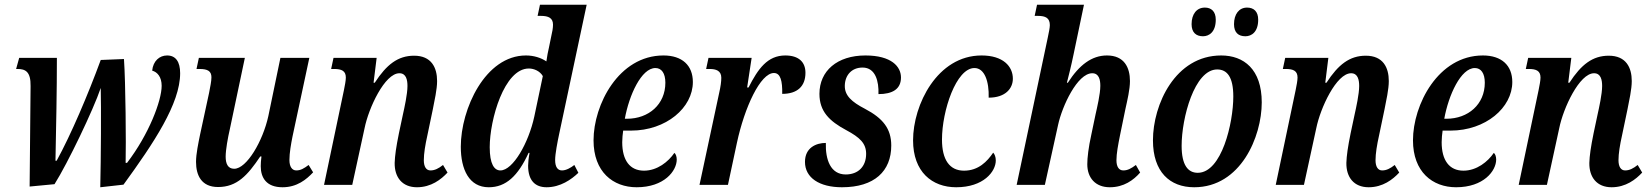

<svg xmlns="http://www.w3.org/2000/svg" viewBox="-20 -780 6965 810"><path d="M403 10 501 -1C629 -177 740 -343 740 -471C740 -520 721 -546 685 -546C653 -546 626 -523 622 -482C644 -476 662 -455 662 -418C662 -355 608 -213 516 -93H510C512 -171 510 -431 503 -531L405 -527C351 -380 279 -211 219 -102H214C217 -249 220 -397 220 -536H61L48 -489H54C87 -489 110 -478 109 -417L105 7L210 -3C266 -92 374 -317 405 -409C407 -329 406 -113 403 10Z M1172 10C1233 10 1273 -23 1301 -53L1282 -84C1262 -69 1248 -61 1230 -61C1212 -61 1201 -77 1201 -105C1201 -135 1208 -174 1214 -204L1285 -536H1163L1112 -290C1089 -185 1021 -68 968 -68C941 -68 932 -90 932 -119C932 -148 941 -198 950 -237L1013 -536H819L809 -489H822C856 -489 872 -480 872 -454C872 -438 867 -414 862 -388L824 -212C817 -177 807 -131 807 -97C807 -40 830 9 900 9C980 9 1025 -41 1078 -120H1083C1081 -104 1080 -90 1080 -79C1080 -31 1103 10 1172 10Z M1739 10C1799 10 1841 -23 1868 -52L1849 -84C1830 -69 1814 -61 1796 -61C1778 -61 1768 -77 1768 -104C1768 -132 1774 -169 1783 -209L1806 -319C1813 -355 1824 -403 1824 -438C1824 -495 1800 -545 1727 -545C1659 -545 1611 -508 1561 -431H1556L1569 -536H1387L1377 -489H1390C1421 -489 1439 -481 1439 -453C1439 -440 1435 -420 1431 -400L1347 0H1466L1518 -239C1535 -324 1603 -471 1665 -471C1694 -471 1699 -442 1699 -417C1699 -383 1686 -325 1680 -298L1663 -218C1651 -159 1646 -123 1645 -93C1644 -32 1677 10 1739 10Z M2042 10C2114 10 2165 -37 2210 -135H2214C2210 -114 2208 -93 2208 -81C2208 -18 2238 10 2286 10C2344 10 2391 -23 2420 -51L2403 -84C2388 -72 2368 -61 2351 -61C2333 -61 2322 -75 2322 -105C2322 -131 2332 -182 2339 -215L2455 -760H2258L2248 -713H2262C2294 -713 2313 -704 2313 -676C2313 -662 2310 -645 2305 -624L2296 -580C2293 -568 2287 -538 2285 -521C2263 -536 2232 -546 2199 -546C2027 -546 1924 -320 1924 -161C1924 -65 1959 10 2042 10ZM2091 -61C2065 -61 2046 -88 2046 -159C2046 -275 2107 -491 2211 -491C2233 -491 2258 -480 2270 -459L2234 -288C2210 -177 2144 -61 2091 -61Z M2666 10C2782 10 2835 -59 2835 -107C2835 -119 2831 -131 2825 -135C2800 -98 2753 -60 2697 -60C2637 -60 2605 -104 2605 -180C2605 -196 2607 -215 2609 -229H2642C2791 -229 2903 -326 2903 -434C2903 -504 2858 -546 2779 -546C2590 -546 2484 -338 2484 -188C2484 -55 2566 10 2666 10ZM2625 -279H2616C2634 -379 2686 -493 2745 -493C2771 -493 2787 -471 2787 -431C2787 -340 2717 -279 2625 -279Z M3014 -388 2931 0H3051L3089 -178C3121 -327 3188 -472 3245 -472C3273 -472 3281 -438 3280 -384C3344 -384 3378 -416 3378 -473C3378 -518 3350 -546 3293 -546C3218 -546 3178 -490 3138 -411H3132L3151 -536H2969L2959 -489H2974C3000 -489 3023 -482 3023 -452C3023 -436 3020 -414 3014 -388Z M3532 10C3669 10 3740 -58 3740 -166C3740 -237 3705 -281 3629 -321C3573 -350 3543 -377 3544 -419C3545 -463 3573 -495 3619 -495C3674 -495 3688 -436 3686 -383C3745 -383 3781 -404 3781 -453C3781 -499 3741 -546 3631 -546C3512 -546 3437 -481 3437 -384C3437 -310 3479 -269 3550 -231C3608 -200 3634 -175 3634 -131C3634 -77 3600 -44 3548 -44C3484 -44 3462 -106 3464 -177C3423 -177 3376 -157 3376 -97C3376 -30 3437 10 3532 10Z M4014 10C4129 10 4181 -56 4181 -103C4181 -118 4176 -130 4170 -136C4145 -99 4108 -60 4047 -60C3986 -60 3954 -106 3954 -191C3954 -313 4014 -493 4091 -493C4134 -493 4153 -436 4151 -368C4222 -368 4253 -407 4253 -448C4253 -500 4212 -546 4121 -546C3934 -546 3832 -338 3832 -188C3832 -55 3912 10 4014 10Z M4662 10C4721 10 4762 -20 4790 -52L4772 -84C4752 -69 4737 -61 4719 -61C4700 -61 4690 -77 4690 -104C4690 -132 4697 -169 4705 -209L4728 -321C4736 -357 4747 -403 4747 -438C4747 -495 4723 -546 4650 -546C4586 -546 4533 -506 4485 -431H4481C4487 -455 4499 -501 4509 -550L4553 -760H4355L4345 -713H4359C4391 -713 4409 -704 4409 -674C4409 -663 4405 -644 4400 -620L4269 0H4388L4444 -254C4461 -332 4525 -471 4588 -471C4617 -471 4622 -442 4622 -418C4622 -383 4608 -325 4602 -298L4584 -212C4572 -158 4567 -114 4567 -87C4567 -30 4601 10 4662 10Z M5234 -627C5260 -627 5288 -645 5288 -697C5288 -732 5269 -748 5241 -748C5207 -748 5186 -720 5186 -678C5186 -643 5204 -627 5234 -627ZM5055 -627C5081 -627 5109 -645 5109 -697C5109 -732 5090 -748 5063 -748C5028 -748 5007 -720 5007 -678C5007 -643 5026 -627 5055 -627ZM5018 10C5214 10 5303 -203 5303 -348C5303 -488 5227 -546 5132 -546C4938 -546 4844 -339 4844 -188C4844 -55 4915 10 5018 10ZM5033 -51C4992 -51 4965 -83 4965 -165C4965 -282 5019 -487 5115 -487C5157 -487 5183 -455 5183 -373C5183 -261 5134 -51 5033 -51Z M5754 10C5814 10 5856 -23 5883 -52L5864 -84C5845 -69 5829 -61 5811 -61C5793 -61 5783 -77 5783 -104C5783 -132 5789 -169 5798 -209L5821 -319C5828 -355 5839 -403 5839 -438C5839 -495 5815 -545 5742 -545C5674 -545 5626 -508 5576 -431H5571L5584 -536H5402L5392 -489H5405C5436 -489 5454 -481 5454 -453C5454 -440 5450 -420 5446 -400L5362 0H5481L5533 -239C5550 -324 5618 -471 5680 -471C5709 -471 5714 -442 5714 -417C5714 -383 5701 -325 5695 -298L5678 -218C5666 -159 5661 -123 5660 -93C5659 -32 5692 10 5754 10Z M6123 10C6239 10 6292 -59 6292 -107C6292 -119 6288 -131 6282 -135C6257 -98 6210 -60 6154 -60C6094 -60 6062 -104 6062 -180C6062 -196 6064 -215 6066 -229H6099C6248 -229 6360 -326 6360 -434C6360 -504 6315 -546 6236 -546C6047 -546 5941 -338 5941 -188C5941 -55 6023 10 6123 10ZM6082 -279H6073C6091 -379 6143 -493 6202 -493C6228 -493 6244 -471 6244 -431C6244 -340 6174 -279 6082 -279Z M6779 10C6839 10 6881 -23 6908 -52L6889 -84C6870 -69 6854 -61 6836 -61C6818 -61 6808 -77 6808 -104C6808 -132 6814 -169 6823 -209L6846 -319C6853 -355 6864 -403 6864 -438C6864 -495 6840 -545 6767 -545C6699 -545 6651 -508 6601 -431H6596L6609 -536H6427L6417 -489H6430C6461 -489 6479 -481 6479 -453C6479 -440 6475 -420 6471 -400L6387 0H6506L6558 -239C6575 -324 6643 -471 6705 -471C6734 -471 6739 -442 6739 -417C6739 -383 6726 -325 6720 -298L6703 -218C6691 -159 6686 -123 6685 -93C6684 -32 6717 10 6779 10Z"/></svg>

Font: Noto Serif Condensed SemiBold
Style: Italic
Weight: 600
Width: 3
Italic angle: -12°
Designer: Monotype Design Team
Foundry: Monotype Imaging Inc.
Version: Version 2.014